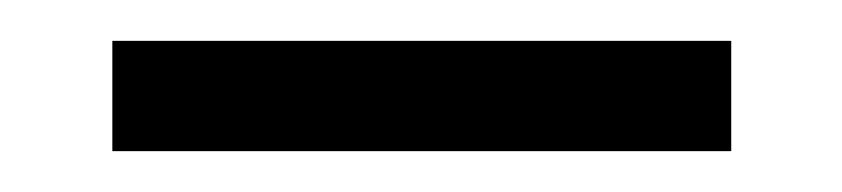

<svg xmlns="http://www.w3.org/2000/svg" viewBox="-20 -326 412 94"><path d="M35 -252V-306H338V-252Z"/></svg>

Font: RIT Lekha
Style: Regular
Weight: 400
Designer: Rahul Radhakrishnan
Version: 1.0